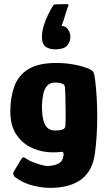

<svg xmlns="http://www.w3.org/2000/svg" viewBox="-20 -783 519 930"><path d="M30 -242Q30 -310 49 -363.5Q68 -417 116.5 -447.5Q165 -478 253 -478Q293 -478 331.5 -471.5Q370 -465 400 -454Q428 -444 433 -432.5Q438 -421 441 -394Q451 -309 451 -217Q451 -125 440 -42Q429 45 373.5 86Q318 127 223 127Q185 127 139.5 116Q94 105 53 75Q49 72 45.5 64Q42 56 47 48Q52 40 63 21Q74 2 79 -6Q87 -20 91.5 -21Q96 -22 108 -14Q117 -7 136.5 1Q156 9 177 15Q198 21 209 21Q221 21 238 18Q255 15 269.5 5Q284 -5 287 -27Q287 -28 287.5 -29Q288 -30 288 -31Q289 -38 286.5 -43.5Q284 -49 274 -47Q269 -46 257.5 -45.5Q246 -45 235 -45Q184 -45 137 -65.5Q90 -86 60 -130Q30 -174 30 -242ZM183 -267Q183 -234 188.5 -207.5Q194 -181 207.5 -166Q221 -151 246 -151Q257 -151 267.5 -152Q278 -153 286 -157Q296 -161 297 -176Q298 -193 298 -219Q298 -245 297.5 -272.5Q297 -300 296.5 -322Q296 -344 295 -354Q295 -359 293 -366.5Q291 -374 287 -375Q279 -379 270.5 -381Q262 -383 246 -383Q222 -383 208.5 -368Q195 -353 189.5 -327Q184 -301 183 -267ZM183 -603Q183 -628 191.5 -657Q200 -686 213 -712Q226 -738 236 -754Q241 -762 250 -762Q264 -762 277 -762.5Q290 -763 303 -763Q311 -763 311.5 -759.5Q312 -756 307 -745Q304 -738 299 -721Q294 -704 288.5 -686.5Q283 -669 278 -658Q300 -656 310.5 -639Q321 -622 321 -606Q321 -580 305.5 -562.5Q290 -545 252 -544Q224 -543 204 -554.5Q184 -566 183 -603Z"/></svg>

Font: Glory Thin ExtraBold
Style: Regular
Weight: 800
Version: Version 1.011